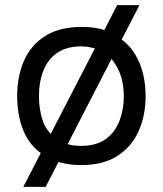

<svg xmlns="http://www.w3.org/2000/svg" viewBox="-20 -638 635 749"><path d="M71 91 139 -41Q92 -75 69.5 -133Q47 -191 47 -263Q47 -341 74 -402Q101 -463 157 -498Q213 -533 299 -533Q324 -533 346 -530Q368 -527 387 -521L437 -618H524L455 -484Q488 -459 508.5 -424Q529 -389 538.5 -348Q548 -307 548 -263Q548 -188 521 -127Q494 -66 438.5 -30Q383 6 297 6Q272 6 250 3Q228 0 208 -6L158 91ZM178 -116 350 -449Q323 -457 297 -457Q240 -457 203.5 -432Q167 -407 149.5 -363Q132 -319 132 -263Q132 -221 142.5 -181Q153 -141 178 -116ZM297 -69Q356 -69 392.5 -95.5Q429 -122 446 -166.5Q463 -211 463 -263Q463 -307 451 -343Q439 -379 415 -408L244 -76Q255 -72 268 -70.5Q281 -69 297 -69Z"/></svg>

Font: Onest
Style: Regular
Weight: 400
Designer: Dmitri Voloshin, Andrey Kudryavtsev
Foundry: Dmitri Voloshin, Andrey Kudryavtsev
Version: Version 1.000;gftools[0.9.33]